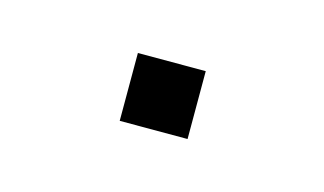

<svg xmlns="http://www.w3.org/2000/svg" viewBox="-29 -112 277 164"><g transform="rotate(15 110.0 -30.0)"><path d="M140 0H80V-60H140Z"/></g></svg>

Font: Manrope Variable Light
Style: Regular
Weight: 200
Designer: Mikhail Sharanda
Foundry: Mikhail Sharanda
Version: Version 4.505